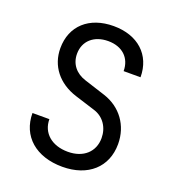

<svg xmlns="http://www.w3.org/2000/svg" viewBox="-136 -846 872 961"><g transform="rotate(20 300.0 -365.0)"><path d="M304 10C440 10 528 -69 528 -192C528 -291 470 -370 378 -400L266 -436C212 -453 180 -493 180 -547C180 -615 230 -660 306 -660C381 -660 429 -615 429 -545H519C519 -664 435 -740 306 -740C176 -740 92 -664 92 -545C92 -451 150 -377 248 -346L356 -312C408 -296 440 -249 440 -192C440 -119 387 -70 304 -70C218 -70 162 -119 162 -192H72C72 -69 163 10 304 10Z"/></g></svg>

Font: Tekne LDO
Style: Regular
Weight: 400
Monospace: yes
Designer: Alessio Laiso, Mario Rullo, Paolo Rosset
Foundry: Alessio Laiso
Version: Version 1.000;hotconv 1.0.109;makeotfexe 2.5.65596